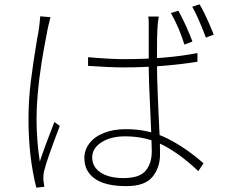

<svg xmlns="http://www.w3.org/2000/svg" viewBox="-20 -826 1040 883"><path d="M550 -554Q745 -554 888 -582V-542Q723 -516 547 -516Q488 -516 385 -523V-563Q486 -554 550 -554ZM704 -694Q702 -662 702 -594V-532Q702 -477 705 -404Q708 -331 709 -307Q716 -185 716 -116Q716 -56 681.5 -13Q647 30 561 30Q465 30 416.5 -4Q368 -38 368 -99Q368 -136 391 -166.5Q414 -197 457.5 -214.5Q501 -232 560 -232Q664 -232 749 -189.5Q834 -147 916 -75L892 -39Q811 -116 732 -157.5Q653 -199 556 -199Q489 -199 446.5 -171.5Q404 -144 404 -102Q404 -58 443 -32.5Q482 -7 548 -7Q621 -7 649.5 -40.5Q678 -74 678 -130Q678 -167 672 -297Q664 -453 664 -530V-620V-692V-722Q664 -734 662 -750H710Q705 -719 704 -694ZM200 -697Q181 -600 171 -537Q148 -386 148 -281Q148 -181 163 -83Q185 -150 230 -265L255 -247Q194 -87 183 -40Q178 -19 180 4L182 20Q183 23 183 26.5Q183 30 184 33L147 37Q111 -105 111 -278Q111 -366 122 -454Q133 -542 151 -649Q157 -676 160 -701L163 -729L165 -751L212 -747Q207 -728 200 -697ZM865 -635 828 -621Q805 -697 766 -766L800 -777Q837 -710 865 -635ZM963 -667 927 -653Q889 -753 864 -795L898 -806Q927 -757 963 -667Z"/></svg>

Font: Merged Yaku Han JP ExtraLight
Style: Regular
Weight: 250
Designer: Ryoko NISHIZUKA 西塚涼子 (kana, bopomofo & ideographs); Paul D. Hunt (Latin, Greek & Cyrillic); Sandoll Communications 산돌커뮤니
Foundry: Adobe
Version: Version 2.004